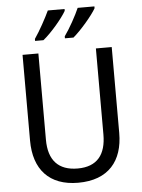

<svg xmlns="http://www.w3.org/2000/svg" viewBox="-62 -992 778 1051"><g transform="rotate(-5 327.0 -467.0)"><path d="M497 -934V-944H405C388 -904 350 -835 321 -795V-784H368C410 -819 476 -896 497 -934ZM333 -934V-944H241C222 -903 186 -837 157 -795V-784H203C249 -821 311 -895 333 -934ZM572 -242V-714H485V-241C485 -132 437 -68 329 -68C223 -68 169 -127 169 -240V-714H82V-243C82 -84 166 10 325 10C492 10 572 -89 572 -242Z"/></g></svg>

Font: Noto Sans Sinhala SemiCondensed
Style: Regular
Weight: 400
Width: 4
Designer: Jelle Bosma - Monotype Design Team
Foundry: Monotype Imaging Inc.
Version: Version 2.006